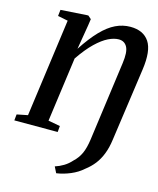

<svg xmlns="http://www.w3.org/2000/svg" viewBox="-148 -850 984 1198"><g transform="rotate(15 343.5 -251.0)"><path d="M332 251 312.5 212Q341 203 367.5 187Q394 171 415.5 146.5Q445 119.5 461.2 84Q477.5 48.5 485.5 -10L555 -519.5Q565.5 -594 548.2 -625.5Q531 -657 494 -657Q463.5 -657 426.8 -639Q390 -621 347.5 -580.2Q305 -539.5 258 -470.5L201 -53.5L278 -39.5L274.5 0H-5.5L-1.5 -39.5L68.5 -53.5L155 -687L89.5 -700L94 -740.5L262.5 -751.5H271.5L292 -733.5L286 -692L259.5 -533.5Q310.5 -611.5 356.8 -659.5Q403 -707.5 449 -729.5Q495 -751.5 544 -751.5Q628 -751.5 665.8 -695Q703.5 -638.5 685.5 -513.5L619 -42.5Q612 10 596.2 50.5Q580.5 91 556.5 121.8Q532.5 152.5 500 177Q467.5 206.5 421.8 225.8Q376 245 332 251Z"/></g></svg>

Font: Merriweather 48pt SemiBold
Style: Italic
Weight: 600
Italic angle: -7.8°
Designer: Eben Sorkin
Foundry: Eben Sorkin
Version: Version 2.101